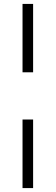

<svg xmlns="http://www.w3.org/2000/svg" viewBox="-20 -837 285 980"><path d="M95 -817H149V-468H95ZM95 -227H149V123H95Z"/></svg>

Font: TypoPRO Montserrat Alternates
Style: Regular
Weight: 300
Designer: Julieta Ulanovsky
Foundry: Julieta Ulanovsky
Version: Version 6.001